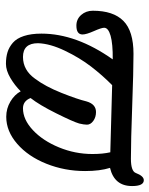

<svg xmlns="http://www.w3.org/2000/svg" viewBox="52 -548 510 655"><g transform="rotate(90 307.5 -221.0)"><path d="M95.2 -106.9Q95.2 -225.6 183.1 -350.1Q129.9 -350.6 102.5 -342.8Q75.2 -335 75.2 -320.8Q75.2 -311.5 86.7 -285.6Q98.1 -259.8 98.1 -247.1Q98.1 -226.1 67.9 -226.1Q45.9 -226.1 31.5 -242.4Q17.1 -258.8 17.1 -282.2Q17.1 -352.1 51.8 -386.5Q86.4 -420.9 164.1 -420.9Q222.2 -420.9 341.8 -416.5Q461.4 -412.1 522 -412.1Q564.9 -412.1 570.8 -429.2Q581.1 -456.1 595.2 -456.1Q615.2 -456.1 615.2 -416Q615.2 -355.5 553.2 -340.8Q564 -306.6 564 -255.9Q564 -186 539.1 -123.8Q514.2 -61.5 471.2 -24.2Q428.2 13.2 378.9 13.2Q350.6 13.2 326.9 -1Q303.2 -15.1 292 -36.1Q271.5 -15.6 246.1 -0.7Q220.7 14.2 198.2 14.2Q175.8 14.2 158.4 8.8Q141.1 3.4 126.2 -9.5Q111.3 -22.5 103.3 -47.1Q95.2 -71.8 95.2 -106.9ZM174.8 -43.9Q219.7 -43.9 249 -85Q275.4 -120.1 297.4 -175.3Q319.3 -230.5 326.2 -259.8Q335.4 -293 362.8 -293Q380.4 -293 393.1 -283.7Q405.8 -274.4 405.8 -262.2Q405.8 -252 401.9 -235.8Q396 -215.3 367.2 -157.5Q338.4 -99.6 314.9 -69.8Q325.2 -43.9 350.1 -43.9Q388.2 -43.9 424.3 -77.6Q460.4 -111.3 483.2 -166.5Q505.9 -221.7 505.9 -280.8Q505.9 -316.4 500 -341.8L271 -348.1Q237.3 -314.9 207.5 -276.1Q177.7 -237.3 153.6 -187Q129.4 -136.7 127.9 -95.2Q127.9 -43.9 174.8 -43.9Z"/></g></svg>

Font: Junicode SmCond Light
Style: Italic
Weight: 300
Width: 4
Italic angle: -11°
Designer: Peter S. Baker
Version: Version 2.206